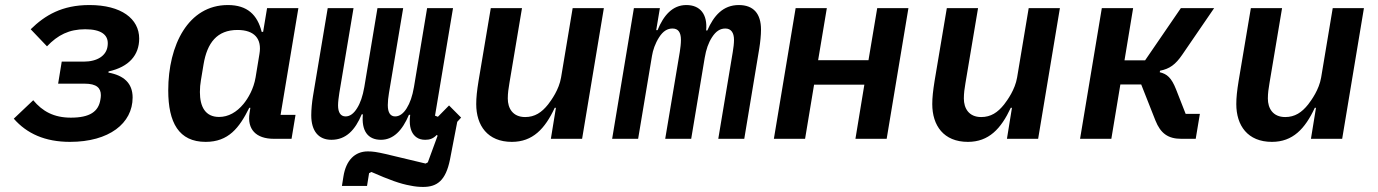

<svg xmlns="http://www.w3.org/2000/svg" viewBox="-20 -548 5441 758"><path d="M256.4 12.1C410.9 12.1 503.6 -61.1 503.6 -163C503.6 -219.5 468.8 -250.4 408 -261.4L408.7 -266C489.3 -283.7 529.5 -330.6 529.5 -395.6C529.5 -474.1 458.8 -528.1 333.1 -528.1C225.1 -528.1 157.7 -487.9 101.2 -432.5L165.5 -365.1C208.1 -409.8 252.8 -432.5 316.4 -432.5C381 -432.5 405.5 -409.4 405.5 -377.5C405.5 -373.2 405.2 -367.9 404.1 -362.2C398.1 -328.8 365.4 -304.7 310 -304.7H223.7L209.5 -217.7H313.9C361.9 -217.7 378.2 -200.3 378.2 -172.2C378.2 -166.5 377.5 -160.9 376.4 -154.8C369 -107.2 334.2 -83.5 259.9 -83.5C192.8 -83.5 147.7 -108.3 111.2 -152.3L34.4 -79.5C85.9 -20.6 157.7 12.1 256.4 12.1Z M791.9 12.1C882.1 12.1 924.7 -43 964.1 -122.5H968.4L965.2 -101.6C955.3 -38 990.1 0 1061.4 0H1131L1146.7 -94.5H1087.7L1158 -516H1034.4L1018.8 -422.2H1013.1C996.1 -489.7 956.3 -528.1 879.6 -528.1C723 -528.1 644.2 -370 644.2 -191.1C644.2 -63.9 686.1 12.1 791.9 12.1ZM769.2 -184.7C769.2 -201 770.6 -216.3 773.1 -230.5L783.7 -294.4C797.9 -378.6 836.6 -429.7 917.6 -429.7C984 -429.7 1014.6 -395.2 1004.3 -335.2L989 -242.2C981.5 -197.4 959.9 -160.2 941.1 -137.4C914.1 -104.8 881.4 -86.3 844.8 -86.3C790.5 -86.3 769.2 -126.8 769.2 -184.7Z M1650.6 190C1706 190 1739.7 164.4 1756.4 82.4L1785.2 -67.1L1800.4 -83.8L1752.8 -131.7L1708.8 -87L1697.4 -91.3L1768.5 -516H1666.2L1614.3 -204.5C1608 -168 1598.7 -141.7 1585.6 -120.7C1572.8 -99.8 1557.2 -88.4 1540.1 -88.4C1521.3 -88.4 1511 -103 1511 -133.2C1511 -147 1512.8 -164.8 1515.6 -180.8L1571.7 -516H1470.2L1418.3 -204.5C1411.9 -168 1402.7 -141.3 1389.6 -120.7C1376.8 -99.8 1361.5 -88.4 1344.5 -88.4C1324.9 -88.4 1314.6 -103.7 1314.6 -132.1C1314.6 -145.2 1317.1 -164.8 1319.6 -180.8L1375.7 -516H1273.8L1215.6 -168.3C1211.6 -144.2 1208.8 -114.7 1208.8 -93C1208.8 -30.2 1237.9 3.9 1288.4 3.9C1345.9 3.9 1382.1 -34.4 1408 -96.6H1412.6C1406.6 -32.7 1431.1 3.9 1484 3.9C1533 3.9 1568.5 -33 1594.5 -94.8H1599.4C1598 -83.8 1597.7 -77.1 1597.7 -69.6C1597.7 -38.4 1608 -17 1624.6 -5.7C1633.5 0.7 1645.2 3.9 1658.7 3.9C1676.1 3.9 1688.9 -0.4 1702.1 -13.1L1703.8 -15.3L1707.7 -12.4L1669 93L1660.2 97.7L1501.1 59.7C1467.7 52.2 1452.1 49.7 1432.2 49.7C1380.7 49.7 1345.9 85.2 1335.9 148.4L1329.9 186.1H1429L1437.1 135.7L1446.4 131C1516.7 161.9 1560.4 177.9 1600.1 184.7C1618.6 188.6 1634.2 190 1650.6 190Z M2154.8 0H2278.1L2364 -516H2240.8L2195 -241.8C2186.8 -193.9 2157.3 -153.4 2143.8 -135.7C2118.6 -104 2091.3 -85.9 2053.3 -85.9C2003.9 -85.9 1984.7 -121.1 1984.7 -159.1C1984.7 -179.7 1987.6 -199.6 1991.1 -219.8L2040.8 -516H1917.6L1869.3 -228.7C1862.9 -188.9 1860.1 -163 1860.1 -137.1C1860.1 -52.6 1904.8 12.1 2000.7 12.1C2083.1 12.1 2131.4 -39.4 2170.1 -122.5H2174.7Z M2499.3 0 2554 -327.4C2557.5 -349.4 2566.4 -376.4 2582 -400.6C2598 -425.8 2615.4 -435.4 2634.9 -435.4C2657 -435.4 2668.3 -421.2 2668.3 -390.3C2668.3 -375.7 2666.2 -358.7 2663.7 -342.7L2606.2 0H2708.8L2762.1 -319.6C2767.8 -353.3 2776.6 -378.6 2790.8 -400.6C2806.5 -425.1 2823.2 -435.4 2843.7 -435.4C2866.1 -435.4 2877.8 -419 2877.8 -390.6C2877.8 -377.5 2875.7 -358.7 2872.9 -342.7L2815.7 0H2918.3L2977.6 -356.9C2981.5 -381 2984.4 -409.4 2984.4 -431.1C2984.4 -494 2954.9 -528.1 2896.7 -528.1C2834.5 -528.1 2797.6 -485.8 2772.4 -427.6H2767.8C2773.8 -491.5 2744.3 -528.1 2689.6 -528.1C2634.6 -528.1 2599.4 -486.5 2576 -429H2570.7L2585.2 -516H2482.6L2396.7 0Z M3035.2 0H3158.4L3193.9 -213.8H3392.4L3357.2 0H3480.5L3566.4 -516H3443.2L3408.7 -310.4H3209.9L3244.3 -516H3121.1Z M3955.3 0H4078.5L4164.4 -516H4041.2L3995.4 -241.8C3987.2 -193.9 3957.7 -153.4 3944.2 -135.7C3919 -104 3891.7 -85.9 3853.7 -85.9C3804.3 -85.9 3785.2 -121.1 3785.2 -159.1C3785.2 -179.7 3788 -199.6 3791.5 -219.8L3841.3 -516H3718L3669.7 -228.7C3663.4 -188.9 3660.5 -163 3660.5 -137.1C3660.5 -52.6 3705.3 12.1 3801.1 12.1C3883.5 12.1 3931.8 -39.4 3970.5 -122.5H3975.1Z M4244 0H4367.5L4403.1 -214.5H4485.4L4541.5 -72.4C4561.8 -21.3 4591.6 0 4643.5 0H4700.6L4717 -98.4H4660.9L4622.9 -195.3C4604.8 -241.1 4587.4 -256 4558.6 -262.8L4559.7 -268.8C4597.7 -276.3 4620.7 -293 4647.4 -332L4773.4 -516H4642L4500.7 -309.7H4419.4L4453.5 -516H4329.9Z M5155.5 0H5278.8L5364.7 -516H5241.5L5195.7 -241.8C5187.5 -193.9 5158 -153.4 5144.5 -135.7C5119.3 -104 5092 -85.9 5054 -85.9C5004.6 -85.9 4985.4 -121.1 4985.4 -159.1C4985.4 -179.7 4988.3 -199.6 4991.8 -219.8L5041.5 -516H4918.3L4870 -228.7C4863.6 -188.9 4860.8 -163 4860.8 -137.1C4860.8 -52.6 4905.5 12.1 5001.4 12.1C5083.8 12.1 5132.1 -39.4 5170.8 -122.5H5175.4Z"/></svg>

Font: Margiela Mono Italic SmBold It
Style: Regular
Weight: 600
Designer: Mike Abbink, Paul van der Laan, Pieter van Rosmalen
Foundry: Bold Monday
Version: Version 2.003 2021